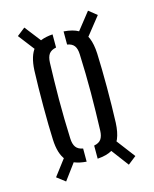

<svg xmlns="http://www.w3.org/2000/svg" viewBox="-112 -843 717 893"><g transform="rotate(-15 246.5 -396.0)"><path d="M357.7 -635.2 320.7 -668.3 398.4 -766.7 437.4 -735.5ZM94.6 -25.6 54.3 -56.5 128.8 -154.8 163 -118ZM396.5 -25.6 327.6 -117.4 361.7 -154.8 436.2 -56.7ZM131.1 -635.2 52.9 -736.9 91.9 -767.4 169.2 -667.8ZM85.6 -229.5Q84.1 -260.1 83.4 -301.8Q82.7 -343.5 82.7 -389.5Q82.7 -435.6 83.4 -480.7Q84.1 -525.8 85.6 -563.1Q89.1 -632.9 116.9 -665.6Q144.8 -698.2 210.6 -702.9V-639.6Q186.4 -634.9 176 -620.6Q165.7 -606.3 164.7 -578.8Q163.3 -538.8 162.4 -494.4Q161.5 -449.9 161.2 -402.9Q161 -355.9 162 -308.2Q163 -260.6 164.9 -214.2Q165.8 -186.9 176.4 -172.1Q186.9 -157.4 210.6 -153.2V-90Q144.7 -94.7 116.6 -127.7Q88.5 -160.8 85.6 -229.5ZM263.7 -90V-153.2Q287.9 -157.8 297.9 -172.3Q308 -186.9 308.9 -213Q310.4 -258.3 311.4 -303.7Q312.3 -349 312.6 -394.8Q312.8 -440.5 311.8 -486.9Q310.8 -533.2 308.9 -580.5Q308 -607.4 297.7 -621.5Q287.5 -635.6 263.7 -639.7V-702.9Q308.2 -699.7 334.7 -684.2Q361.1 -668.6 373.6 -638.8Q386 -608.9 388.2 -563.1Q389.7 -529.1 390.4 -487.1Q391.2 -445.2 391.2 -400.2Q391.2 -355.3 390.4 -311.5Q389.7 -267.7 388.2 -229.5Q386 -183.5 373.5 -153.9Q361 -124.2 334.6 -108.7Q308.1 -93.2 263.7 -90Z"/></g></svg>

Font: Big Shoulders Stencil Text Thin
Style: Regular
Weight: 100
Designer: Patric King
Foundry: XO Type Co
Version: Version 2.001